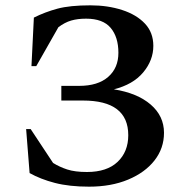

<svg xmlns="http://www.w3.org/2000/svg" viewBox="-20 -690 689 720"><path d="M319 -670Q384 -670 438 -652.5Q492 -635 523.5 -601.5Q555 -568 555 -518Q555 -464 517 -418.5Q479 -373 407 -355Q495 -341 545 -298Q595 -255 595 -192Q595 -134 559.5 -88.5Q524 -43 460.5 -16.5Q397 10 314 10Q240 10 186 -4Q132 -18 91 -41L78 -206H95L179 -79Q203 -64 232 -54.5Q261 -45 306 -45Q381 -45 421 -83Q461 -121 461 -183Q461 -313 291 -313H210V-368H277Q347 -368 385.5 -401.5Q424 -435 424 -492Q424 -551 395 -585.5Q366 -620 303 -620Q271 -620 247 -613Q223 -606 199 -588L116 -442H98L107 -624Q149 -645 195.5 -657.5Q242 -670 319 -670Z"/></svg>

Font: Spectral SemiBold
Style: Regular
Weight: 600
Designer: Jean-Baptiste Levee
Foundry: Production Type
Version: Version 2.001